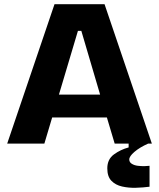

<svg xmlns="http://www.w3.org/2000/svg" viewBox="-20 -680 753 909"><path d="M14 0 238 -660H475L699 0H523L486 -124H227L190 0ZM349 -534 259 -232H454L365 -534ZM688 204Q658 208 623.5 209Q589 210 558 203Q527 196 507.5 176Q488 156 488 117Q488 74 519.5 51Q551 28 589 18V-7H681V0Q641 18 616.5 39Q592 60 592 75Q592 88 604 95.5Q616 103 633 105Q650 107 665.5 106.5Q681 106 688 105Z"/></svg>

Font: Bricolage Grotesque 10pt ExtraBold
Style: Regular
Weight: 800
Designer: Mathieu Triay
Foundry: Atelier Triay
Version: Version 1.000; ttfautohint (v1.8.4.7-5d5b);gftools[0.9.32]